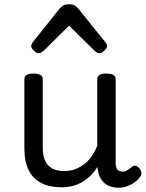

<svg xmlns="http://www.w3.org/2000/svg" viewBox="-20 -859 685 898"><path d="M269 17Q211 17 172 -3.5Q133 -24 113.5 -64.5Q94 -105 94 -166V-489Q94 -502 104.5 -508.5Q115 -515 136 -515Q158 -515 169 -508.5Q180 -502 180 -489V-166Q180 -131 191 -107Q202 -83 224.5 -71Q247 -59 280 -59Q308 -59 332 -68Q356 -77 375.5 -92.5Q395 -108 410 -130Q425 -152 435 -177V-489Q435 -502 445.5 -508.5Q456 -515 478 -515Q499 -515 510 -508.5Q521 -502 521 -489V-96Q521 -82 525 -73Q529 -64 536.5 -60Q544 -56 553 -56Q562 -56 569.5 -59.5Q577 -63 584.5 -69Q592 -75 599 -80Q607 -86 616.5 -83Q626 -80 634 -69Q639 -62 641 -52Q643 -42 636 -33Q626 -18 610 -6.5Q594 5 575 12Q556 19 536 19Q512 19 494.5 12.5Q477 6 465 -6Q453 -18 446 -34Q439 -50 437 -69L436 -78Q422 -56 404.5 -38.5Q387 -21 366 -8.5Q345 4 320.5 10.5Q296 17 269 17ZM161 -610Q151 -610 138.5 -622Q126 -634 126 -644Q126 -647 127 -650Q128 -653 132 -660L259 -819Q265 -826 274.5 -832.5Q284 -839 303 -839Q322 -839 331 -832.5Q340 -826 346 -819L474 -660Q479 -653 480 -650Q481 -647 481 -644Q481 -634 468 -622Q455 -610 446 -610Q439 -610 433 -613.5Q427 -617 421 -623L303 -739L186 -623Q179 -617 173 -613.5Q167 -610 161 -610Z"/></svg>

Font: Playwrite BR
Style: Regular
Weight: 400
Designer: Veronika Burian, José Scaglione
Foundry: TypeTogether
Version: Version 1.002